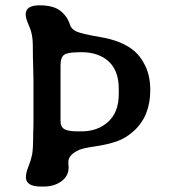

<svg xmlns="http://www.w3.org/2000/svg" viewBox="-20 -703 640 720"><path d="M425.3 -349.6V-371.1Q425.3 -437.5 387.7 -472.4Q350.1 -507.3 284.7 -507.3H275.9L272 -506.8Q232.9 -506.8 220 -497.1Q207 -487.3 207 -457.5V-249Q207 -226.6 221.9 -218.5Q236.8 -210.4 268.6 -210.4H285.6Q346.7 -210.4 386 -246.6Q425.3 -282.7 425.3 -349.6ZM133.8 -3.4Q77.1 -3.4 77.1 -38.6Q77.1 -54.7 86.7 -78.6Q96.2 -102.5 100.3 -122.8Q104.5 -143.1 104.5 -205.1L105 -216.8Q105.5 -228.5 105.5 -243.2V-402.8L104.5 -448.7Q104 -460.4 104 -472.2L103.5 -483.4Q103 -495.1 103 -534.9Q103 -574.7 89.6 -604.2Q76.2 -633.8 76.2 -648.9Q76.2 -683.1 128.4 -683.1Q180.7 -683.1 207 -661.9Q233.4 -640.6 242.2 -610.4Q246.6 -595.7 264.2 -586.2Q281.7 -576.7 357.7 -563.7Q433.6 -550.8 477.5 -516.6Q506.8 -494.1 525.1 -455.6Q543.5 -417 543.5 -365.2Q543.5 -268.1 482.4 -212.4Q452.1 -184.6 417 -172.6Q381.8 -160.6 336.7 -154.1Q291.5 -147.5 277.3 -141.1Q236.3 -123 236.3 -95.2Q237.3 -83.5 237.3 -74.7Q237.3 -43 210.2 -23.2Q183.1 -3.4 144 -3.4Z"/></svg>

Font: Averia Libre
Style: Regular
Weight: 400
Version: Version 1.002